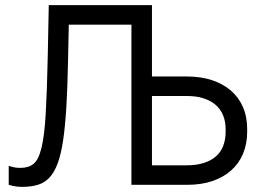

<svg xmlns="http://www.w3.org/2000/svg" viewBox="-20 -720 1028 748"><path d="M66 8Q101 8 127.5 0Q154 -8 173 -28.5Q192 -49 205 -84.5Q218 -120 226 -174Q234 -228 238.5 -303.5Q243 -379 245 -480L248 -624H492V0H572V-700H170L166 -499Q163 -360 158 -275Q153 -190 141.5 -143.5Q130 -97 110.5 -81.5Q91 -66 60 -66Q46 -66 35.5 -68Q25 -70 14 -74V0Q27 4 39.5 6Q52 8 66 8ZM552 -346H708Q745 -346 773 -337Q801 -328 820 -311.5Q839 -295 849 -271Q859 -247 859 -216V-207Q859 -176 849.5 -151.5Q840 -127 821 -110.5Q802 -94 773.5 -85Q745 -76 708 -76H552V0H710Q764 0 807 -14.5Q850 -29 880.5 -56Q911 -83 927 -121.5Q943 -160 943 -208V-217Q943 -265 926.5 -303Q910 -341 879 -367.5Q848 -394 805 -408Q762 -422 708 -422H552Z"/></svg>

Font: Fixel Variable
Style: Regular
Weight: 100
Width: 3
Designer: AlfaBravo + MacPaw
Foundry: Kyrylo Tkachov, Marchela Mozhyna, Serhii Makarenko, Maria Weinstein, Zakhar Kryvoshyya
Version: Version 1.211